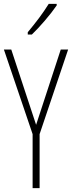

<svg xmlns="http://www.w3.org/2000/svg" viewBox="-20 -969 371 989"><path d="M272 -941V-949H231C199 -898 167 -856 123 -803V-791H144C183 -828 240 -894 272 -941ZM166 -326 38 -714H0L148 -278V0H184V-278L331 -714H293Z"/></svg>

Font: Noto Sans Bengali ExtraCondensed ExtraLight
Style: Regular
Weight: 200
Width: 2
Designer: Joana Ranito - Universal Thirst; Jelle Bosma - Monotype Design Team
Foundry: Universal Thirst ehf.
Version: Version 3.000